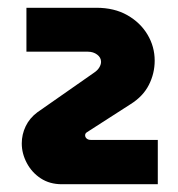

<svg xmlns="http://www.w3.org/2000/svg" viewBox="-20 -719 457 494"><path d="M139 -245Q108 -245 85 -260Q62 -275 49 -299.5Q36 -324 36 -350Q36 -373 46 -394Q56 -415 76 -430L222 -532Q231 -538 235.5 -545.5Q240 -553 240 -560Q240 -571 230 -578.5Q220 -586 206 -586H48V-699H228Q274 -699 307.5 -680Q341 -661 359.5 -630Q378 -599 378 -563Q378 -530 363 -500.5Q348 -471 316 -451L204 -379Q199 -376 199 -371Q199 -366 203 -362.5Q207 -359 214 -359H386V-245Z"/></svg>

Font: MuseoModerno Thin Black
Style: Regular
Weight: 900
Version: Version 1.002